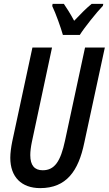

<svg xmlns="http://www.w3.org/2000/svg" viewBox="-20 -959 560 989"><path d="M304 -779H391C414 -816 478 -896 510 -929L512 -939H452C426 -918 396 -888 362 -852C341 -891 322 -920 309 -939H251L249 -928C267 -891 294 -815 304 -779ZM187 10C322 10 384 -78 414 -223L520 -714H418L315 -235C292 -127 261 -82 200 -82C158 -82 136 -107 136 -160C136 -179 139 -203 144 -227L248 -714H147L43 -230C37 -200 33 -170 33 -146C33 -47 91 10 187 10Z"/></svg>

Font: Noto Sans UI Condensed Medium
Style: Italic
Weight: 500
Width: 3
Italic angle: -12°
Designer: Monotype Design Team
Foundry: Monotype Imaging Inc.
Version: Version 1.901